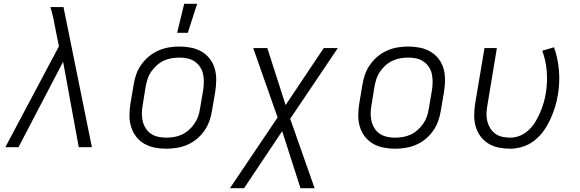

<svg xmlns="http://www.w3.org/2000/svg" viewBox="-20 -772 3040 1007"><path d="M8 0 289 -529 271 -619Q266 -648 259.5 -677.5Q253 -707 244 -735H313L462 0H393L311 -448L77 0Z M852 8Q821 8 791 2Q761 -4 736 -18.5Q711 -33 693.5 -56Q676 -79 667.5 -107Q659 -135 659 -166Q659 -197 664 -228L681 -328Q685 -355 694.5 -382Q704 -409 721.5 -433.5Q739 -458 762 -477Q785 -496 812 -507.5Q839 -519 866.5 -523.5Q894 -528 921 -528Q952 -528 982 -522Q1012 -516 1037 -501.5Q1062 -487 1080 -464Q1098 -441 1106 -413Q1114 -385 1114 -354Q1114 -323 1109 -292L1092 -192Q1088 -165 1078.5 -138Q1069 -111 1052 -86.5Q1035 -62 1012 -43Q989 -24 962 -12.5Q935 -1 907 3.5Q879 8 852 8ZM852 -50Q872 -50 893 -53.5Q914 -57 933.5 -66Q953 -75 970 -90Q987 -105 999.5 -123Q1012 -141 1019 -161Q1026 -181 1029 -202L1046 -302Q1049 -323 1049 -344.5Q1049 -366 1044.5 -385.5Q1040 -405 1028.5 -422Q1017 -439 1000.5 -450Q984 -461 963.5 -465.5Q943 -470 922 -470Q902 -470 880.5 -466.5Q859 -463 839.5 -454Q820 -445 803 -430Q786 -415 773.5 -397Q761 -379 754.5 -359Q748 -339 744 -318L728 -218Q724 -197 724 -175.5Q724 -154 729 -134.5Q734 -115 745 -98Q756 -81 772.5 -70Q789 -59 810 -54.5Q831 -50 852 -50ZM909 -600 946 -752H1014L965 -600Z M1630 215H1556L1460 -84L1260 215H1186L1436 -156L1308 -520H1382L1478 -221L1678 -520H1752L1502 -149Z M2052 8Q2021 8 1991 2Q1961 -4 1936 -18.5Q1911 -33 1893.5 -56Q1876 -79 1867.5 -107Q1859 -135 1859 -166Q1859 -197 1864 -228L1881 -328Q1885 -355 1894.5 -382Q1904 -409 1921.5 -433.5Q1939 -458 1962 -477Q1985 -496 2012 -507.5Q2039 -519 2066.5 -523.5Q2094 -528 2121 -528Q2152 -528 2182 -522Q2212 -516 2237 -501.5Q2262 -487 2280 -464Q2298 -441 2306 -413Q2314 -385 2314 -354Q2314 -323 2309 -292L2292 -192Q2288 -165 2278.5 -138Q2269 -111 2252 -86.5Q2235 -62 2212 -43Q2189 -24 2162 -12.5Q2135 -1 2107 3.5Q2079 8 2052 8ZM2052 -50Q2072 -50 2093 -53.5Q2114 -57 2133.5 -66Q2153 -75 2170 -90Q2187 -105 2199.5 -123Q2212 -141 2219 -161Q2226 -181 2229 -202L2246 -302Q2249 -323 2249 -344.5Q2249 -366 2244.5 -385.5Q2240 -405 2228.5 -422Q2217 -439 2200.5 -450Q2184 -461 2163.5 -465.5Q2143 -470 2122 -470Q2102 -470 2080.5 -466.5Q2059 -463 2039.5 -454Q2020 -445 2003 -430Q1986 -415 1973.5 -397Q1961 -379 1954.5 -359Q1948 -339 1944 -318L1928 -218Q1924 -197 1924 -175.5Q1924 -154 1929 -134.5Q1934 -115 1945 -98Q1956 -81 1972.5 -70Q1989 -59 2010 -54.5Q2031 -50 2052 -50Z M2656 8Q2625 8 2595.5 2Q2566 -4 2541.5 -19Q2517 -34 2500 -57Q2483 -80 2475 -108Q2467 -136 2467 -166.5Q2467 -197 2472 -228L2521 -520H2586L2536 -218Q2532 -197 2531.5 -176Q2531 -155 2536 -135.5Q2541 -116 2551.5 -99Q2562 -82 2578 -70.5Q2594 -59 2614.5 -54.5Q2635 -50 2656 -50Q2682 -50 2707.5 -60.5Q2733 -71 2753.5 -90.5Q2774 -110 2788.5 -134Q2803 -158 2813.5 -183Q2824 -208 2831.5 -233.5Q2839 -259 2843 -285Q2852 -342 2847.5 -398.5Q2843 -455 2824 -506L2886 -524Q2906 -467 2911.5 -403.5Q2917 -340 2906 -275Q2901 -243 2891 -210.5Q2881 -178 2866.5 -146.5Q2852 -115 2831.5 -86Q2811 -57 2783 -35Q2755 -13 2721.5 -2.5Q2688 8 2656 8Z"/></svg>

Font: Iosevka Light Extended Oblique
Style: Regular
Weight: 300
Width: 7
Italic angle: -9°
Monospace: yes
Designer: Belleve Invis
Foundry: Belleve Invis
Version: Version 32.5.0; ttfautohint (v1.8.4)